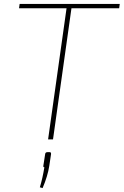

<svg xmlns="http://www.w3.org/2000/svg" viewBox="-20 -710 630 978"><path d="M587 -668H344L250 0H225L319 -668H77L80 -690H590ZM222 65H233Q241 65 240 75L231 135Q223 187 197 248L183 244Q197 198 206 142Q199 142 201 133L210 75Q211 65 222 65Z"/></svg>

Font: Ezarion Thin
Style: Italic
Weight: 250
Italic angle: -8°
Designer: Natanael Gama
Version: Version 1.001;PS 001.001;hotconv 1.0.70;makeotf.lib2.5.58329